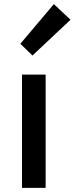

<svg xmlns="http://www.w3.org/2000/svg" viewBox="-20 -914 363 934"><path d="M87 0V-551H202V0ZM138 -644 79 -701 242 -894 323 -818Z"/></svg>

Font: Noto Sans SC Medium
Style: Regular
Weight: 500
Designer: Ryoko NISHIZUKA  (kana, bopomofo & ideographs); Paul D. Hunt (Latin, Greek & Cyrillic); Sandoll Communications , Soo-you
Foundry: Adobe
Version: Version 2.004-H2;hotconv 1.0.118;makeotfexe 2.5.65603